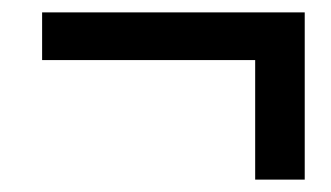

<svg xmlns="http://www.w3.org/2000/svg" viewBox="-20 -389 534 310"><path d="M392 -99V-292H48V-369H472V-99Z"/></svg>

Font: Source Sans 3 Semibold
Style: Italic
Weight: 600
Italic angle: -11°
Designer: Paul D. Hunt
Foundry: Adobe
Version: Version 3.052;hotconv 1.1.0;makeotfexe 2.6.0